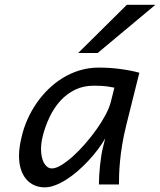

<svg xmlns="http://www.w3.org/2000/svg" viewBox="-20 -786 682 818"><path d="M467.3 -412.6Q456.1 -415 435.8 -418Q415.5 -420.9 378.9 -420.9Q335 -420.9 299.6 -403.6Q264.2 -386.2 237.3 -356.7Q210.4 -327.1 191.7 -288.1Q172.9 -249 162.1 -206.1Q154.8 -176.8 154.8 -150.9Q154.8 -133.3 158 -118.2Q161.1 -103 167.2 -92Q173.3 -81.1 181.9 -74.7Q190.4 -68.4 201.2 -68.4Q217.8 -68.4 241.2 -82.5Q264.6 -96.7 290.5 -119.9Q316.4 -143.1 342.5 -173.1Q368.7 -203.1 391.1 -234.6Q413.6 -266.1 429.7 -296.6Q445.8 -327.1 452.1 -351.6ZM401.4 0Q401.4 -16.6 402.6 -37.4Q403.8 -58.1 406 -79.6Q408.2 -101.1 411.4 -121.6Q414.6 -142.1 418.5 -157.7L428.2 -196.3Q414.6 -172.4 396 -147.9Q377.4 -123.5 355.7 -100.3Q334 -77.1 310.3 -56.6Q286.6 -36.1 262.5 -20.8Q238.3 -5.4 214.8 3.4Q191.4 12.2 170.9 12.2Q146.5 12.2 126.5 3.4Q106.4 -5.4 91.8 -22.5Q77.1 -39.6 69.1 -64.7Q61 -89.8 61 -122.1Q61 -139.6 63.7 -159.4Q66.4 -179.2 71.8 -201.2Q80.1 -238.8 96.2 -275.4Q112.3 -312 134.8 -345Q157.2 -377.9 186 -406Q214.8 -434.1 248.5 -454.6Q282.2 -475.1 320.6 -486.6Q358.9 -498 400.9 -498Q448.2 -498 493.4 -491.9Q538.6 -485.8 573.7 -476.1L518.1 -253.4Q506.8 -208 500.5 -168.9Q494.1 -129.9 491.2 -97.9Q488.3 -65.9 487.5 -41.3Q486.8 -16.6 486.8 0ZM642.1 -765.6 396 -560.1H313L520.5 -765.6Z"/></svg>

Font: Andika New Basic
Style: Italic
Weight: 400
Italic angle: -14°
Designer: Victor Gaultney, Annie Olsen, Julie Remington, Don Collingsworth, Eric Hays
Foundry: SIL International
Version: Version 5.500